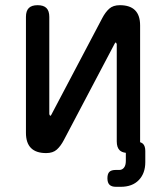

<svg xmlns="http://www.w3.org/2000/svg" viewBox="-20 -580 640 740"><path d="M80 -68V-515Q80 -538 91 -549Q102 -560 125 -560Q148 -560 159 -549Q170 -538 170 -515V-140Q172 -134 174 -134Q176 -134 176.5 -135.5Q177 -137 179 -140L374 -510Q386 -533 401 -546.5Q416 -560 442 -560Q481 -560 500.5 -540.5Q520 -521 520 -482V-32Q526 -30 531 -26Q540 -17 540 2V45Q540 88 515 114Q490 140 445 140H427Q410 140 402 132Q394 124 394 107Q394 90 401.5 82.5Q409 75 426 75H440Q451 75 458 66Q465 57 465 40V9Q449 7 441 -1Q430 -12 430 -35V-410Q428 -416 426 -416Q424 -416 423.5 -414.5Q423 -413 421 -410L226 -40Q214 -17 199 -3.5Q184 10 158 10Q119 10 99.5 -9.5Q80 -29 80 -68Z"/></svg>

Font: Maple Mono NL
Style: Regular
Weight: 400
Monospace: yes
Designer: subframe7536
Version: Version 7.000